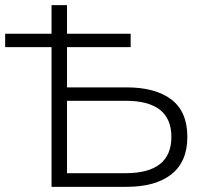

<svg xmlns="http://www.w3.org/2000/svg" viewBox="-40 -725 797 745"><path d="M160 0V-542H-20V-594H160V-705H220V-594H467V-542H220V-386H450Q564 -386 625.5 -338.5Q687 -291 687 -194Q687 -98 625.5 -49Q564 0 450 0ZM220 -53H447Q625 -53 625 -194Q625 -334 447 -334H220Z"/></svg>

Font: Mulish Light
Style: Regular
Weight: 300
Designer: Vernon Adams
Foundry: Vernon Adams
Version: Version 3.603; ttfautohint (v1.8.3)